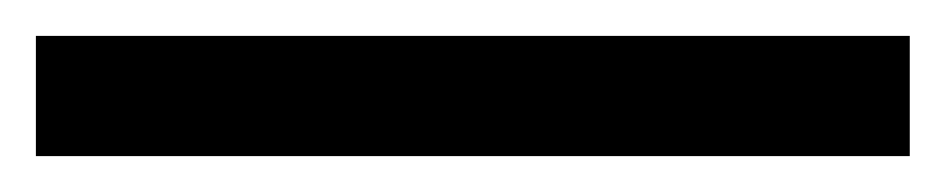

<svg xmlns="http://www.w3.org/2000/svg" viewBox="-25 69 527 107"><path d="M-5 89H482V156H-5Z"/></svg>

Font: Roboto Serif 36pt Medium
Style: Regular
Weight: 500
Designer: Greg Gazdowicz
Foundry: Commercial Type
Version: Version 1.008